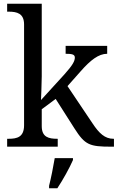

<svg xmlns="http://www.w3.org/2000/svg" viewBox="-20 -780 626 1021"><path d="M18 0H287V-42H284C240 -42 202 -50 202 -109V-199L276 -254L376 -97C432 -9 456 0 572 0H586V-42H583C538 -42 507 -71 472 -124L339 -322L409 -401C461 -460 504 -494 550 -494V-536H329V-494C362 -494 378 -491 378 -474C378 -455 366 -433 323 -385L198 -248C198 -248 202 -338 202 -374V-760H18V-718H26C70 -718 108 -709 108 -650V-114C108 -51 71 -42 26 -42H18ZM241 208V221H285C313 179 350 113 368 71V61H271C263 109 252 164 241 208Z"/></svg>

Font: Noto Serif Devanagari
Style: Regular
Weight: 400
Designer: Universal Thirst, Indian Type Foundry and the Monotype Design Team
Foundry: Monotype Imaging Inc.
Version: Version 2.004